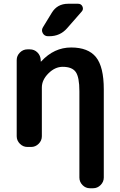

<svg xmlns="http://www.w3.org/2000/svg" viewBox="-20 -783 637 1023"><path d="M126 0Q103 0 86 -17Q69 -34 69 -57V-463Q69 -486 86 -503Q103 -520 126 -520H139Q163 -520 179.5 -503.5Q196 -487 197 -463V-456Q197 -455 198 -455Q199 -455 200 -456Q268 -530 359 -530Q450 -530 491.5 -478.5Q533 -427 533 -307V163Q533 186 516 203Q499 220 476 220H459Q436 220 419.5 203Q403 186 403 163V-297Q403 -372 383.5 -399.5Q364 -427 314 -427Q273 -427 238 -392Q203 -357 203 -317V-57Q203 -34 186 -17Q169 0 146 0ZM396 -763Q413 -763 419.5 -748Q426 -733 415 -721L337 -632Q300 -590 243 -590H236Q217 -590 208 -606Q199 -622 209 -638L256 -715Q285 -763 343 -763Z"/></svg>

Font: Rounded Mplus 1c Bold
Style: Bold
Weight: 700
Version: Version 1.059.20150529